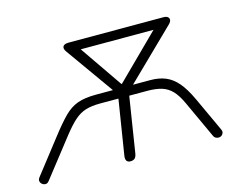

<svg xmlns="http://www.w3.org/2000/svg" viewBox="-91 -599 914 720"><g transform="rotate(-15 366.0 -239.0)"><path d="M334 6Q324 6 319.5 -0.5Q315 -7 317 -20L351 -233H280Q247 -233 224 -226Q201 -219 180.5 -201Q160 -183 134 -150L19 -3Q14 4 8 5.5Q2 7 -3.5 4.5Q-9 2 -12.5 -2.5Q-16 -7 -16 -13Q-16 -19 -11 -25L91 -156Q125 -200 149.5 -224.5Q174 -249 202 -259Q230 -269 274 -269H346L345 -261L207 -455Q201 -464 201.5 -470.5Q202 -477 208 -480.5Q214 -484 224 -484H593Q604 -484 609.5 -479.5Q615 -475 614.5 -468Q614 -461 606 -453L409 -261L410 -269H484Q518 -269 543.5 -258.5Q569 -248 590 -223.5Q611 -199 631 -156L693 -22Q697 -14 695 -8Q693 -2 688.5 1.5Q684 5 678 5.5Q672 6 666 3Q660 0 657 -7L591 -150Q576 -183 559 -201Q542 -219 519 -226Q496 -233 463 -233H393L359 -18Q357 -5 351 0.5Q345 6 334 6ZM376 -283H378L560 -463L557 -448H249L252 -463Z"/></g></svg>

Font: Nunito ExtraLight
Style: Italic
Weight: 200
Italic angle: -9°
Designer: Vernon Adams
Foundry: Vernon Adams
Version: Version 3.602